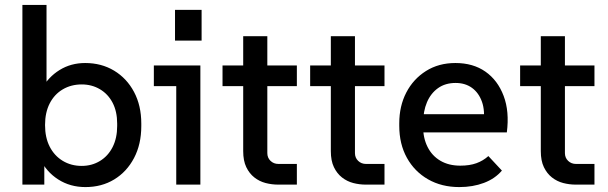

<svg xmlns="http://www.w3.org/2000/svg" viewBox="-20 -750 2469 780"><path d="M327 10Q265 10 216.5 -21Q168 -52 142 -106L160 -126V0H71V-730H169V-366L150 -389Q176 -437 222 -465.5Q268 -494 326 -494Q392 -494 443.5 -463Q495 -432 524.5 -376.5Q554 -321 554 -248V-238Q554 -164 524.5 -108Q495 -52 444 -21Q393 10 327 10ZM312 -76Q353 -76 386 -96Q419 -116 437.5 -152.5Q456 -189 456 -238V-248Q456 -297 437.5 -332.5Q419 -368 386 -387.5Q353 -407 312 -407Q269 -407 235 -387Q201 -367 182 -330Q163 -293 163 -242Q163 -191 182 -154Q201 -117 235 -96.5Q269 -76 312 -76Z M696 0V-444L740 -400H605V-484H794V0ZM691 -585V-710H799V-585Z M1110 0Q1084 0 1059 -6.5Q1034 -13 1013.5 -29Q993 -45 980.5 -71Q968 -97 968 -136V-603H1066V-128Q1066 -109 1079 -96.5Q1092 -84 1111 -84H1186V0ZM884 -400V-484H1186V-400Z M1466 0Q1440 0 1415 -6.5Q1390 -13 1369.5 -29Q1349 -45 1336.5 -71Q1324 -97 1324 -136V-603H1422V-128Q1422 -109 1435 -96.5Q1448 -84 1467 -84H1542V0ZM1240 -400V-484H1542V-400Z M1846 10Q1774 10 1719 -21.5Q1664 -53 1633 -109Q1602 -165 1602 -239V-249Q1602 -319 1630.5 -374Q1659 -429 1710.5 -461.5Q1762 -494 1830 -494Q1902 -494 1952 -459Q2002 -424 2026 -360.5Q2050 -297 2039 -212H1672V-286H1988L1944 -247Q1951 -300 1938 -336.5Q1925 -373 1897.5 -393Q1870 -413 1831 -413Q1789 -413 1759.5 -392Q1730 -371 1714.5 -334.5Q1699 -298 1699 -249V-234Q1699 -189 1717 -153Q1735 -117 1769 -97Q1803 -77 1850 -77Q1888 -77 1915.5 -87Q1943 -97 1964 -116L2019 -57Q1991 -24 1946 -7Q1901 10 1846 10Z M2319 0Q2293 0 2268 -6.5Q2243 -13 2222.5 -29Q2202 -45 2189.5 -71Q2177 -97 2177 -136V-603H2275V-128Q2275 -109 2288 -96.5Q2301 -84 2320 -84H2395V0ZM2093 -400V-484H2395V-400Z"/></svg>

Font: SUSE Medium
Style: Regular
Weight: 500
Designer: Rene Bieder
Foundry: SUSE
Version: Version 1.000